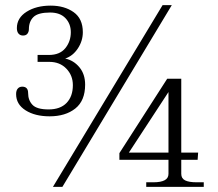

<svg xmlns="http://www.w3.org/2000/svg" viewBox="-20 -731 854 751"><path d="M616 -711H652L224 0H187ZM43 -363Q43 -377 49.5 -384.5Q56 -392 67 -392Q90 -392 90 -367Q90 -339 107 -321Q124 -303 170 -303Q216 -303 240.5 -328.5Q265 -354 265 -398Q265 -436 239.5 -462.5Q214 -489 173 -489H127V-516H171Q214 -516 235.5 -542.5Q257 -569 257 -605Q257 -638 236 -660Q215 -682 176 -682Q129 -682 111 -664.5Q93 -647 93 -617Q93 -607 87.5 -599.5Q82 -592 70 -592Q59 -592 52.5 -599.5Q46 -607 46 -621Q46 -661 84 -685Q122 -709 178 -709Q232 -709 268 -683.5Q304 -658 304 -605Q304 -571 284.5 -541.5Q265 -512 235 -502Q268 -495 290.5 -468Q313 -441 313 -400Q313 -337 274.5 -306.5Q236 -276 174 -276Q117 -276 80 -299.5Q43 -323 43 -363ZM552 -18H580Q609 -18 624 -26Q639 -34 639 -51V-106H447V-132L634 -423H689V-134H755L753 -106H689V-51Q689 -33 704 -25.5Q719 -18 749 -18H777V0H552ZM639 -134V-371L484 -134Z"/></svg>

Font: Taviraj ExtraLight
Style: Regular
Weight: 200
Designer: Katatrad Team
Foundry: CadsonDemak
Version: Version 1.030